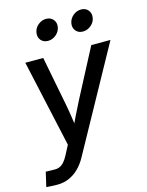

<svg xmlns="http://www.w3.org/2000/svg" viewBox="-148 -819 851 1108"><g transform="rotate(-15 277.0 -265.5)"><path d="M-11.7 202.1 8.3 115.2 54.2 116.2Q73.2 117.7 88.4 112.1Q103.5 106.4 116.7 92.3Q129.9 78.1 142.1 54.7L171.9 -2.4L57.1 -522.5H164.1L220.2 -233.4Q228.5 -190.9 234.6 -148.4Q240.7 -106 246.6 -64H217.3Q236.8 -106 257.3 -148.4Q277.8 -190.9 299.8 -233.4L451.2 -522.5H565.9L230 86.9Q209.5 125 182.6 151.4Q155.8 177.7 123.5 191.4Q91.3 205.1 55.2 205.1Q37.1 205.1 20 204.1Q2.9 203.1 -11.7 202.1ZM425.8 -610.4Q398.9 -610.4 383.5 -628.7Q368.2 -647 372.6 -673.3Q377 -699.7 398.4 -718Q419.9 -736.3 446.8 -736.3Q473.6 -736.3 489 -718Q504.4 -699.7 500 -673.3Q496.1 -647 474.4 -628.7Q452.6 -610.4 425.8 -610.4ZM217.3 -610.4Q190.4 -610.4 175 -628.7Q159.7 -647 164.1 -673.3Q168 -699.7 189.7 -718Q211.4 -736.3 237.8 -736.3Q264.6 -736.3 280.3 -718Q295.9 -699.7 291.5 -673.3Q287.1 -647 265.6 -628.7Q244.1 -610.4 217.3 -610.4Z"/></g></svg>

Font: Inter 28pt Medium
Style: Italic
Weight: 500
Italic angle: -9.3988°
Designer: Rasmus Andersson
Foundry: rsms
Version: Version 4.001;git-66647c0bb